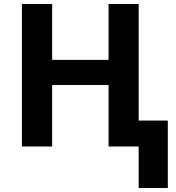

<svg xmlns="http://www.w3.org/2000/svg" viewBox="-20 -734 881 962"><path d="M674.8 -713.9H523.9V-434.1H241.2V-713.9H89.8V0H241.2V-308.1H523.9V0H674.8V208H820.8V-129.9H674.8Z"/></svg>

Font: Noto Reveo Sans
Style: Bold
Weight: 700
Designer: Monotype Design team
Foundry: Monotype Imaging Inc.
Version: Version 1.04